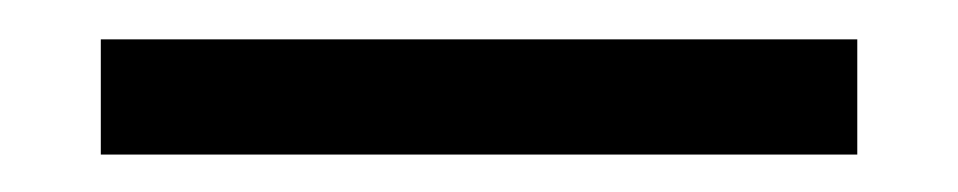

<svg xmlns="http://www.w3.org/2000/svg" viewBox="-20 62 499 100"><path d="M426.5 82.5V142.5H32.5V82.5Z"/></svg>

Font: Lato
Style: Regular
Weight: 400
Designer: Lukasz Dziedzic with Adam Twardoch and Botio Nikoltchev
Foundry: tyPoland Lukasz Dziedzic
Version: Version 2.015; 2015-08-06; http://www.latofonts.com/